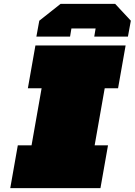

<svg xmlns="http://www.w3.org/2000/svg" viewBox="-20 -972 696 992"><path d="M168 -783 183 -865 293 -952H575L656 -865L641 -783H467L474 -825H349L342 -783ZM33 0 72 -221H143L195 -516H124L163 -737H629L590 -516H521L469 -221H538L499 0Z"/></svg>

Font: Tomorrow Black
Style: Italic
Weight: 900
Italic angle: -10°
Designer: Tony de Marco, Monica Rizzolli
Foundry: Just in Type
Version: Version 2.002